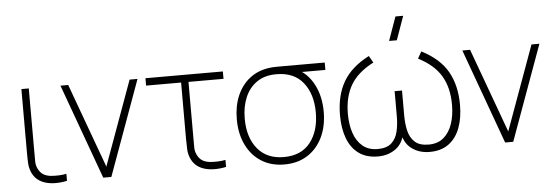

<svg xmlns="http://www.w3.org/2000/svg" viewBox="-50 -918 3144 1087"><g transform="rotate(-5 1522.0 -374.5)"><path d="M197 5Q162 0.5 135.8 -16Q109.5 -32.5 95 -63Q83 -89.5 81.5 -116.8Q80 -144 80 -179V-540H122V-179Q122 -144 122.2 -123Q122.5 -102 133 -81Q144.5 -59.5 161.2 -49.2Q178 -39 202 -36Q224.5 -34 248.2 -34.8Q272 -35.5 292 -40V0Q276 3.5 259.5 5.2Q243 7 227.2 7Q211.5 7 197 5Z M544 0H498L302 -540H346L521 -61L695 -540H740Z M1101 5Q1066 0.5 1039.8 -16Q1013.5 -32.5 999 -63Q987 -89.5 985.5 -116.8Q984 -144 984 -179V-498H785V-540H1225V-498H1026V-179Q1026 -144 1026.2 -123Q1026.5 -102 1037 -81Q1048.5 -59.5 1065.2 -49.2Q1082 -39 1106 -36Q1128.5 -34 1152.2 -34.8Q1176 -35.5 1196 -40V0Q1180 3.5 1163.8 5.2Q1147.5 7 1131.5 7Q1115.5 7 1101 5Z M1527 15Q1451 15 1395.5 -20.5Q1340 -56 1310 -118.8Q1280 -181.5 1280 -263Q1280 -338 1305 -396.5Q1330 -455 1376.2 -491.5Q1422.5 -528 1487 -537Q1505 -539.5 1527 -539.8Q1549 -540 1567 -540H1804V-498H1626L1648 -512Q1706.5 -482 1740.2 -416Q1774 -350 1774 -263Q1774 -181.5 1744 -118.8Q1714 -56 1658.5 -20.5Q1603 15 1527 15ZM1527 -27Q1626 -27 1677.5 -92.2Q1729 -157.5 1729 -263Q1729 -367.5 1677.5 -432.5Q1626 -497.5 1527 -498Q1460 -498.5 1415 -467.8Q1370 -437 1347.5 -383.8Q1325 -330.5 1325 -263Q1325 -156 1378 -91.5Q1431 -27 1527 -27Z M2059 16Q1992.5 16 1949.2 -15.8Q1906 -47.5 1885 -104Q1864 -160.5 1864 -235Q1864 -347 1909.5 -425.2Q1955 -503.5 2056 -555L2078 -516Q1987.5 -469.5 1948.2 -402.2Q1909 -335 1909 -239Q1909 -178.5 1925.2 -130.2Q1941.5 -82 1975 -54Q2008.5 -26 2060 -26Q2112 -26 2138.8 -50.5Q2165.5 -75 2174.8 -115Q2184 -155 2184 -201V-344H2226V-201Q2226 -156.5 2235 -116.5Q2244 -76.5 2270.8 -51.2Q2297.5 -26 2350 -26Q2402.5 -26 2435.8 -54.8Q2469 -83.5 2485 -131.8Q2501 -180 2501 -239Q2501 -336.5 2461.2 -403.5Q2421.5 -470.5 2332 -516L2354 -555Q2457 -502.5 2501.5 -424Q2546 -345.5 2546 -235Q2546 -159.5 2524.5 -103Q2503 -46.5 2460 -15.2Q2417 16 2352 16Q2293 16 2250 -15.8Q2207 -47.5 2197 -114H2213Q2203.5 -47.5 2160.5 -15.8Q2117.5 16 2059 16ZM2177.5 -630H2221.5L2269.5 -765H2225.5Z M2828 0H2782L2586 -540H2630L2805 -61L2979 -540H3024Z"/></g></svg>

Font: Manrope Variable Light
Style: Regular
Weight: 200
Designer: Mikhail Sharanda
Foundry: Mikhail Sharanda
Version: Version 4.505